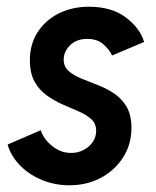

<svg xmlns="http://www.w3.org/2000/svg" viewBox="-20 -549 469 577"><path d="M188.5 7.8Q142.6 7.8 103.3 -9.3Q64 -26.4 37.8 -54.4Q11.7 -82.5 2.9 -114.7L102.5 -157.7Q110.8 -131.3 136.5 -110.4Q162.1 -89.4 193.8 -89.4Q214.8 -89.4 231.9 -98.6Q249 -107.9 259 -122.8Q269 -137.7 269 -155.8Q269 -177.2 254.9 -190.4Q240.7 -203.6 217.8 -213.6Q194.8 -223.6 169.4 -234.6Q144 -245.6 121.3 -261.7Q98.6 -277.8 84.2 -303.2Q69.8 -328.6 69.8 -367.7Q69.8 -416.5 93.3 -452.6Q116.7 -488.8 157 -508.8Q197.3 -528.8 247.1 -528.8Q315.4 -528.8 358.2 -496.6Q400.9 -464.4 413.1 -422.9L316.9 -382.3Q308.6 -399.9 290.5 -416Q272.5 -432.1 242.2 -432.1Q210 -432.1 190.7 -413.1Q171.4 -394 171.4 -370.1Q171.4 -349.1 186 -335.9Q200.7 -322.8 223.9 -313.2Q247.1 -303.7 273.2 -293.7Q299.3 -283.7 322.5 -268.3Q345.7 -252.9 360.4 -228.3Q375 -203.6 375 -164.6Q375 -115.2 350.1 -76.2Q325.2 -37.1 283.2 -14.6Q241.2 7.8 188.5 7.8Z"/></svg>

Font: Reddit Sans SemiBold
Style: Italic
Weight: 600
Italic angle: -11.25°
Designer: Stephen Hutchings
Version: Version 1.013